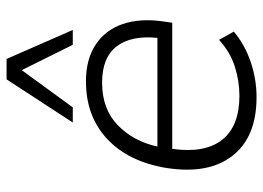

<svg xmlns="http://www.w3.org/2000/svg" viewBox="-128 -663 799 583"><g transform="rotate(-90 271.5 -371.5)"><path d="M268 8Q147 8 90 -65Q33 -138 53 -266Q72 -381 141 -445.5Q210 -510 316 -510Q383 -510 427.5 -480.5Q472 -451 490 -398.5Q508 -346 498 -276L494 -248H111Q97 -149 138.5 -96.5Q180 -44 272 -44Q317 -44 361 -58Q405 -72 442 -106L467 -61Q428 -28 375.5 -10Q323 8 268 8ZM312 -461Q232 -461 183 -413.5Q134 -366 118 -293H448Q456 -373 422 -417Q388 -461 312 -461ZM191 -550 322 -751H384L472 -550H427L350 -705L237 -550Z"/></g></svg>

Font: Mulish Light
Style: Italic
Weight: 300
Italic angle: -9°
Designer: Vernon Adams
Foundry: Vernon Adams
Version: Version 3.603; ttfautohint (v1.8.3)